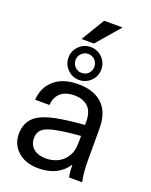

<svg xmlns="http://www.w3.org/2000/svg" viewBox="-168 -1004 867 1103"><g transform="rotate(20 265.5 -452.0)"><path d="M459 -325V-130Q459 -53 471 0H391Q384 -32 384 -74H382Q355 -33 311 -11Q267 11 206 11Q128 11 81 -30.5Q34 -72 34 -138Q34 -204 77.5 -242.5Q121 -281 227 -298Q301 -310 374 -315V-335Q374 -396 343.5 -425Q313 -454 259 -454Q205 -454 175 -426.5Q145 -399 143 -353H55Q59 -428 112 -475Q165 -522 259 -522Q354 -522 406.5 -472.5Q459 -423 459 -325ZM241 -232Q177 -222 150.5 -202Q124 -182 124 -144Q124 -104 151.5 -80.5Q179 -57 228 -57Q259 -57 286.5 -67.5Q314 -78 333 -97Q356 -121 365 -146.5Q374 -172 374 -217V-248Q297 -242 241 -232ZM353 -647Q353 -605 323.5 -575.5Q294 -546 252 -546Q211 -546 181.5 -575.5Q152 -605 152 -647Q152 -688 181.5 -717.5Q211 -747 252 -747Q294 -747 323.5 -717.5Q353 -688 353 -647ZM252 -589Q277 -589 293.5 -605.5Q310 -622 310 -647Q310 -671 293.5 -688Q277 -705 252 -705Q229 -705 212 -688Q195 -671 195 -647Q195 -623 212 -606Q229 -589 252 -589ZM186 -772 272 -915H385L262 -772Z"/></g></svg>

Font: CST
Style: Regular
Weight: 400
Version: Version 1.00